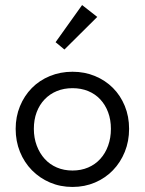

<svg xmlns="http://www.w3.org/2000/svg" viewBox="-20 -732 573 760"><path d="M267 8Q315 8 356 -9.5Q397 -27 427 -58Q457 -89 474 -131Q491 -173 491 -222Q491 -271 474 -312.5Q457 -354 427 -384Q397 -414 356 -431Q315 -448 267 -448Q219 -448 177.5 -431Q136 -414 106 -383.5Q76 -353 59 -311.5Q42 -270 42 -222Q42 -173 59 -131Q76 -89 106.5 -58Q137 -27 178 -9.5Q219 8 267 8ZM267 -57Q233 -57 205 -69Q177 -81 157 -103Q137 -125 125.5 -155.5Q114 -186 114 -222Q114 -258 125 -287.5Q136 -317 156.5 -338.5Q177 -360 205 -371.5Q233 -383 267 -383Q301 -383 329 -371.5Q357 -360 377 -338.5Q397 -317 408 -287.5Q419 -258 419 -222Q419 -186 408 -155.5Q397 -125 377 -103Q357 -81 329 -69Q301 -57 267 -57ZM305 -712 200 -565 235 -536 365 -665Z"/></svg>

Font: Tilda Sans VF
Style: Regular
Weight: 400
Designer: ParaType Ltd
Foundry: ParaType Ltd
Version: Version 1.010